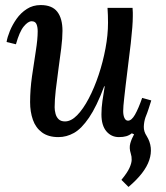

<svg xmlns="http://www.w3.org/2000/svg" viewBox="-20 -531 657 759"><path d="M488 208 460 180Q483 152 491.5 133.5Q500 115 500.5 101.5Q501 88 497 76Q490 54 495 36Q500 18 510 0L501 -4Q491 4 479 7.5Q467 11 450 11Q420 11 400.5 -12Q381 -35 381 -79Q381 -105 385 -132.5Q389 -160 394 -190H392Q362 -110 332 -66Q302 -22 272.5 -5.5Q243 11 211 11Q171 11 146 -7.5Q121 -26 110 -57.5Q99 -89 99 -127Q99 -177 106.5 -229.5Q114 -282 121.5 -329Q129 -376 129 -407Q129 -425 124 -436Q119 -447 105 -447Q91 -447 74 -426.5Q57 -406 43 -356L6 -365Q9 -384 19 -408.5Q29 -433 45.5 -456.5Q62 -480 86 -495.5Q110 -511 141 -511Q186 -511 206.5 -484.5Q227 -458 227 -409Q227 -380 222 -340Q217 -300 211 -257.5Q205 -215 200.5 -175.5Q196 -136 196 -107Q196 -95 199.5 -81.5Q203 -68 212 -59.5Q221 -51 237 -51Q261 -51 285 -75.5Q309 -100 331 -142Q353 -184 370 -235Q387 -286 397 -339.5Q407 -393 407 -441Q407 -455 406.5 -471Q406 -487 405 -500H504Q505 -488 505 -481.5Q505 -475 505 -467Q505 -448 503 -422.5Q501 -397 497 -360Q493 -323 486 -270Q480 -222 476.5 -192Q473 -162 471 -143.5Q469 -125 468 -113.5Q467 -102 467 -92Q467 -75 472 -64.5Q477 -54 486 -54Q500 -54 513.5 -77.5Q527 -101 542 -144L578 -134Q573 -118 567.5 -101Q562 -84 555 -67Q549 -49 548.5 -30Q548 -11 560 7Q587 51 570 102Q553 153 488 208Z"/></svg>

Font: Lora Medium
Style: Italic
Weight: 500
Italic angle: -3°
Designer: Olga Karpushina, Alexei Vanyashin (Cyrillic)
Foundry: Cyreal
Version: Version 3.004